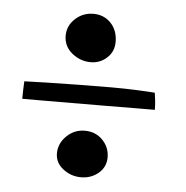

<svg xmlns="http://www.w3.org/2000/svg" viewBox="-42 -601 541 557"><g transform="rotate(5 229.0 -322.0)"><path d="M212.5 -419.5Q182 -419.5 157.8 -439.2Q133.5 -459 133.5 -490Q133.5 -519 155.8 -539.5Q178 -560 208.5 -560Q239.5 -560 259.5 -538.8Q279.5 -517.5 279.5 -484.5Q279.5 -456 259.5 -437.8Q239.5 -419.5 212.5 -419.5ZM24 -296.5Q24 -308.5 24.5 -322.8Q25 -337 25.5 -347.5Q48 -348.5 90.8 -349.5Q133.5 -350.5 183.8 -351.2Q234 -352 279 -352Q318.5 -352 352.8 -350.5Q387 -349 405.5 -347.5Q407 -339.5 408.5 -325Q410 -310.5 410 -298Q390 -298 351.2 -297.8Q312.5 -297.5 264.5 -297.2Q216.5 -297 168.8 -296.8Q121 -296.5 82.2 -296.5Q43.5 -296.5 24 -296.5ZM213.5 -84.5Q184 -84.5 161 -102.5Q138 -120.5 138 -147.5Q138 -176.5 160.2 -198.2Q182.5 -220 213 -220Q244.5 -220 265 -199Q285.5 -178 285.5 -148.5Q285.5 -120.5 264.2 -102.5Q243 -84.5 213.5 -84.5Z"/></g></svg>

Font: Grandstander Light
Style: Regular
Weight: 300
Designer: Tyler Finck
Foundry: Etcetera Type Co
Version: Version 1.200; ttfautohint (v1.8.3)